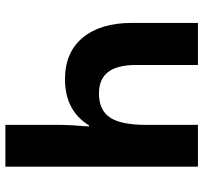

<svg xmlns="http://www.w3.org/2000/svg" viewBox="-41 -713 754 712"><g transform="rotate(-90 336.0 -357.0)"><path d="M74 -714H229V-519Q229 -475 223 -404H227Q282 -493 398 -493Q498 -493 552.5 -427Q607 -361 607 -245V0H451V-230Q451 -299 425 -333Q399 -367 345 -367Q284 -367 256.5 -326.5Q229 -286 229 -193V0H74Z"/></g></svg>

Font: Noto Sans Georgian Bold Narrow
Style: Regular
Weight: 700
Width: 4
Designer: Monotype Design team
Foundry: Monotype Imaging Inc.
Version: Version 1.000